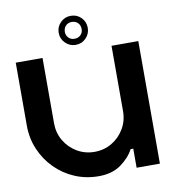

<svg xmlns="http://www.w3.org/2000/svg" viewBox="-97 -988 954 1080"><g transform="rotate(-10 380.0 -448.0)"><path d="M577 -700H730V0H597V-109H582Q558 -63 507.5 -26.5Q457 10 380 10Q307 10 243.5 -17Q180 -44 132 -92.5Q84 -141 57 -204.5Q30 -268 30 -340V-700H183V-326Q183 -272 209.5 -227Q236 -182 281 -155.5Q326 -129 380 -129Q435 -129 479.5 -155.5Q524 -182 550.5 -227Q577 -272 577 -326ZM380 -740Q346 -740 321.5 -764.5Q297 -789 297 -823Q297 -858 321.5 -882Q346 -906 380 -906Q415 -906 439 -882Q463 -858 463 -823Q463 -789 439 -764.5Q415 -740 380 -740ZM379 -775Q401 -775 414.5 -788.5Q428 -802 428 -822Q428 -844 414.5 -857.5Q401 -871 379 -871Q359 -871 345.5 -857.5Q332 -844 332 -822Q332 -802 345.5 -788.5Q359 -775 379 -775Z"/></g></svg>

Font: Vina Sans
Style: Regular
Weight: 400
Designer: Andree Nguyen
Foundry: Nguyen Type Foundry
Version: Version 1.002; ttfautohint (v1.8.4.7-5d5b);gftools[0.9.28]